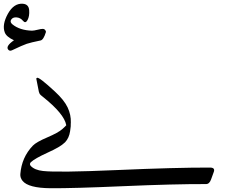

<svg xmlns="http://www.w3.org/2000/svg" viewBox="-52 -975 1231 1017"><path d="M140.6 -556.2Q139.2 -561 144.5 -563Q155.3 -567.4 238.8 -490.2Q287.6 -445.3 306.2 -406Q324.7 -366.7 323.2 -325.7Q321.8 -284.7 314 -286.1Q303.7 -288.1 298.8 -312.5Q288.1 -372.1 175.3 -461.9Q162.6 -471.7 159.4 -476.1Q156.2 -480.5 153.8 -489.3ZM163.1 -760.7Q110.8 -750 89.6 -742.9Q68.4 -735.8 11.2 -708.5Q-1 -703.1 -8.3 -711.9Q-23.9 -730 22 -761.7Q-18.6 -780.3 -26.9 -803.7Q-42 -844.2 -10.3 -901.9Q21.5 -959 69.3 -955.1Q100.1 -952.6 102.5 -921.1Q105 -889.6 94 -869.1Q83 -848.6 69.8 -864.7Q56.6 -880.9 36.6 -882.8Q16.6 -884.8 7.6 -871.6Q-1.5 -858.4 14.2 -845.7Q52.7 -814.5 117.2 -812.5Q127.4 -812.5 147 -817.4Q166.5 -822.3 174.6 -822Q182.6 -821.8 187.5 -815.7Q192.4 -809.6 190.9 -804.2Q178.7 -764.2 163.1 -760.7ZM319.3 -279.8Q314 -244.1 293 -221.7Q291.5 -219.7 289.6 -218.8Q268.6 -197.3 199.2 -166Q132.8 -135.7 111.8 -116.2Q102.1 -106.4 110.8 -96.2Q131.3 -74.2 175.8 -69.3Q253.4 -60.5 566.9 -74.2Q880.9 -87.9 1060.1 -87.4Q1088.4 -87.4 1080.6 -64.9L1065.9 -24.4Q1057.1 0 1039.6 0Q869.6 -0.5 601.1 11.2Q332.5 22.9 215.3 22Q98.1 21 67.4 -17.1Q54.2 -33.7 55.7 -52.7Q62.5 -141.6 122.1 -203.6Q140.6 -222.7 198.5 -247.3Q256.3 -272 277.8 -291Q293.5 -304.7 301.3 -314Q320.3 -337.4 322.8 -322.3Q324.2 -310.5 319.3 -279.8Z"/></svg>

Font: Amiri
Style: Slanted
Weight: 400
Italic angle: 9°
Designer: Khaled Hosny
Version: Version 000.107